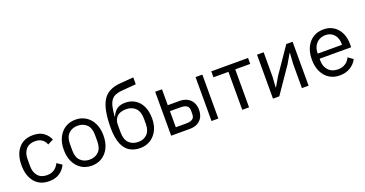

<svg xmlns="http://www.w3.org/2000/svg" viewBox="-36 -1428 4031 2119"><g transform="rotate(-20 1979.5 -368.0)"><path d="M277 12Q168 12 107.5 -61Q47 -134 47 -258Q47 -382 107.5 -455Q168 -528 277 -528Q354 -528 401 -494Q448 -460 470 -407L403 -373Q389 -413 356.5 -435Q324 -457 277 -457Q206 -457 169.5 -413.5Q133 -370 133 -302V-214Q133 -147 169.5 -103Q206 -59 277 -59Q326 -59 361 -82Q396 -105 417 -149L475 -110Q450 -55 400.5 -21.5Q351 12 277 12Z M777 12Q708 12 655.5 -21.5Q603 -55 573.5 -115.5Q544 -176 544 -258Q544 -340 573.5 -400.5Q603 -461 655.5 -494.5Q708 -528 777 -528Q846 -528 898.5 -494.5Q951 -461 980.5 -400.5Q1010 -340 1010 -258Q1010 -176 980.5 -115.5Q951 -55 898.5 -21.5Q846 12 777 12ZM777 -59Q842 -59 883 -99Q924 -139 924 -221V-295Q924 -377 883 -417Q842 -457 777 -457Q713 -457 671.5 -417Q630 -377 630 -295V-221Q630 -139 671.5 -99Q713 -59 777 -59Z M1346 12Q1276 12 1224 -19Q1172 -50 1143 -119Q1129 -155 1121 -202Q1113 -249 1113 -307Q1113 -418 1128 -497Q1143 -576 1174 -626.5Q1205 -677 1255.5 -703Q1306 -729 1376 -735L1538 -748V-667L1366 -653Q1322 -649 1292 -636Q1262 -623 1242.5 -596Q1223 -569 1212.5 -524Q1202 -479 1197 -411H1201Q1224 -464 1260.5 -490Q1297 -516 1357 -516Q1423 -516 1473 -484.5Q1523 -453 1551 -394Q1579 -335 1579 -251Q1579 -173 1549.5 -114Q1520 -55 1467.5 -21.5Q1415 12 1346 12ZM1350 -59Q1412 -59 1452.5 -99Q1493 -139 1493 -216V-279Q1493 -362 1452 -403.5Q1411 -445 1342 -445Q1270 -445 1234.5 -409.5Q1199 -374 1199 -317V-225Q1199 -142 1240 -100.5Q1281 -59 1350 -59Z M1711 0V-516H1791V-329H1928Q1980 -329 2018 -309Q2056 -289 2077 -252Q2098 -215 2098 -164Q2098 -112 2077.5 -75.5Q2057 -39 2019.5 -19.5Q1982 0 1929 0ZM1791 -70H1917Q1962 -70 1987 -87Q2012 -104 2012 -144V-186Q2012 -226 1987 -242.5Q1962 -259 1917 -259H1791ZM2185 0V-516H2265V0Z M2546 0V-446H2370V-516H2802V-446H2626V0Z M2907 0V-516H2985V-230L2977 -106H2981L3045 -216L3251 -516H3325V0H3247V-286L3255 -410H3251L3187 -300L2981 0Z M3689 12Q3619 12 3567 -21.5Q3515 -55 3486 -115.5Q3457 -176 3457 -258Q3457 -340 3486 -400.5Q3515 -461 3567 -494.5Q3619 -528 3689 -528Q3758 -528 3808 -495.5Q3858 -463 3885 -406Q3912 -349 3912 -276V-238H3541V-214Q3541 -147 3581.5 -102.5Q3622 -58 3694 -58Q3743 -58 3779.5 -81Q3816 -104 3836 -147L3893 -106Q3868 -54 3815 -21Q3762 12 3689 12ZM3689 -461Q3646 -461 3612.5 -441Q3579 -421 3560 -385.5Q3541 -350 3541 -305V-298H3826V-309Q3826 -355 3809 -389Q3792 -423 3761 -442Q3730 -461 3689 -461Z"/></g></svg>

Font: IBM Plex Sans Var
Style: Regular
Weight: 400
Designer: Mike Abbink, Paul van der Laan, Pieter van Rosmalen
Foundry: Bold Monday
Version: Version 3.000